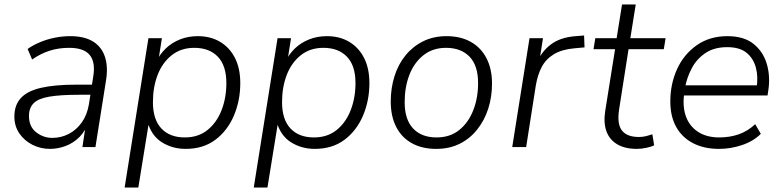

<svg xmlns="http://www.w3.org/2000/svg" viewBox="-20 -655 3485 855"><path d="M202 8Q161 8 125 -10Q89 -28 66.5 -60.5Q44 -93 44 -136Q44 -187 73 -218.5Q102 -250 163 -264Q224 -278 319 -278H400L393 -233H333Q248 -233 199 -224.5Q150 -216 129.5 -195Q109 -174 109 -139Q109 -91 141 -66Q173 -41 213 -41Q252 -41 286 -58.5Q320 -76 344 -109.5Q368 -143 376 -191L395 -313Q406 -377 380 -409.5Q354 -442 288 -442Q242 -442 202 -429.5Q162 -417 123 -390L103 -437Q127 -454 158 -467Q189 -480 223.5 -487Q258 -494 293 -494Q356 -494 394.5 -470Q433 -446 447.5 -401.5Q462 -357 452 -296L405 0H347L364 -113H374Q361 -72 334 -45Q307 -18 272.5 -5Q238 8 202 8Z M535 180 641 -485H701L684 -377H674Q691 -413 718 -439Q745 -465 781.5 -479.5Q818 -494 861 -494Q918 -494 960.5 -468.5Q1003 -443 1026.5 -396.5Q1050 -350 1050 -285Q1050 -207 1021.5 -140Q993 -73 939 -32.5Q885 8 807 8Q747 8 700 -22Q653 -52 636 -116H644L596 180ZM803 -43Q863 -43 904 -76Q945 -109 966.5 -164Q988 -219 988 -285Q988 -363 950 -402.5Q912 -442 845 -442Q786 -442 744.5 -409Q703 -376 682 -321.5Q661 -267 661 -200Q661 -123 698.5 -83Q736 -43 803 -43Z M1110 180 1216 -485H1276L1259 -377H1249Q1266 -413 1293 -439Q1320 -465 1356.5 -479.5Q1393 -494 1436 -494Q1493 -494 1535.5 -468.5Q1578 -443 1601.5 -396.5Q1625 -350 1625 -285Q1625 -207 1596.5 -140Q1568 -73 1514 -32.5Q1460 8 1382 8Q1322 8 1275 -22Q1228 -52 1211 -116H1219L1171 180ZM1378 -43Q1438 -43 1479 -76Q1520 -109 1541.5 -164Q1563 -219 1563 -285Q1563 -363 1525 -402.5Q1487 -442 1420 -442Q1361 -442 1319.5 -409Q1278 -376 1257 -321.5Q1236 -267 1236 -200Q1236 -123 1273.5 -83Q1311 -43 1378 -43Z M1922 8Q1860 8 1814.5 -17Q1769 -42 1744.5 -89.5Q1720 -137 1720 -203Q1720 -262 1736.5 -315Q1753 -368 1785.5 -408Q1818 -448 1864 -471Q1910 -494 1969 -494Q2031 -494 2076.5 -468.5Q2122 -443 2146.5 -395.5Q2171 -348 2171 -283Q2171 -223 2154 -170.5Q2137 -118 2104.5 -77.5Q2072 -37 2026.5 -14.5Q1981 8 1922 8ZM1924 -43Q1984 -43 2025 -76Q2066 -109 2087.5 -164Q2109 -219 2109 -285Q2109 -363 2071 -402.5Q2033 -442 1966 -442Q1907 -442 1865.5 -409Q1824 -376 1803 -321.5Q1782 -267 1782 -200Q1782 -123 1819.5 -83Q1857 -43 1924 -43Z M2261 0 2338 -485H2398L2380 -370H2369Q2388 -422 2431 -455.5Q2474 -489 2544 -494L2581 -497L2583 -444L2539 -440Q2482 -435 2446.5 -413.5Q2411 -392 2392.5 -357Q2374 -322 2366 -274L2323 0Z M2816 8Q2763 8 2728.5 -12.5Q2694 -33 2680.5 -70.5Q2667 -108 2675 -160L2719 -436H2623L2631 -485H2726L2750 -635H2811L2787 -485H2944L2936 -436H2779L2737 -168Q2727 -103 2749.5 -74Q2772 -45 2825 -45Q2843 -45 2858 -49Q2873 -53 2885 -57L2893 -8Q2882 -2 2859.5 3Q2837 8 2816 8Z M3182 8Q3115 8 3066 -17.5Q3017 -43 2991 -90Q2965 -137 2965 -203Q2965 -281 2995 -347Q3025 -413 3082.5 -453.5Q3140 -494 3219 -494Q3294 -494 3337 -458.5Q3380 -423 3395.5 -367.5Q3411 -312 3401 -250L3398 -230H3010L3017 -275H3368L3349 -262Q3357 -313 3346 -354Q3335 -395 3304.5 -420Q3274 -445 3218 -445Q3160 -445 3121 -418.5Q3082 -392 3060.5 -351Q3039 -310 3031 -267L3028 -246Q3018 -185 3033.5 -139.5Q3049 -94 3087.5 -68.5Q3126 -43 3183 -43Q3230 -43 3270 -57Q3310 -71 3343 -102L3368 -59Q3335 -26 3284.5 -9Q3234 8 3182 8Z"/></svg>

Font: Nunito Sans 12pt ExtraLight 12pt Light
Style: Italic
Weight: 300
Italic angle: -9°
Version: Version 3.101;gftools[0.9.27]